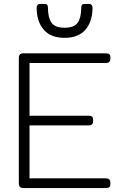

<svg xmlns="http://www.w3.org/2000/svg" viewBox="-20 -949 622 969"><path d="M165 -911Q165 -919 169.5 -924Q174 -929 181 -929H205Q215 -929 218.5 -924.5Q222 -920 222 -910Q222 -861 239.5 -835Q257 -809 306 -809Q355 -809 372.5 -835Q390 -861 390 -910Q390 -920 393.5 -924.5Q397 -929 407 -929H431Q438 -929 442.5 -924Q447 -919 447 -911Q447 -841 411.5 -799.5Q376 -758 306 -758Q236 -758 200.5 -799.5Q165 -841 165 -911ZM75 -23V-657Q75 -680 98 -680H514Q526 -680 531.5 -675.5Q537 -671 537 -660V-653Q537 -631 514 -631H129V-365H427Q439 -365 444.5 -360.5Q450 -356 450 -345V-338Q450 -316 427 -316H129V-49H514Q537 -49 537 -27V-20Q537 -9 531.5 -4.5Q526 0 514 0H98Q75 0 75 -23Z"/></svg>

Font: Mitr ExtraLight
Style: Regular
Weight: 275
Designer: Thanarat Vachiruckul
Foundry: Cadson Demak Co.,Ltd.
Version: Version 1.001